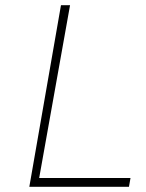

<svg xmlns="http://www.w3.org/2000/svg" viewBox="-20 -720 564 740"><path d="M483 -34 477 0H93L215 -700H250L131 -34Z"/></svg>

Font: Be Vietnam Thin
Style: Italic
Weight: 250
Italic angle: -9°
Designer: Gabriel Lam
Foundry: TypeRant
Version: Version 3.000